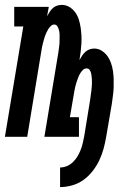

<svg xmlns="http://www.w3.org/2000/svg" viewBox="-33 -558 553 783"><path d="M212 205V125Q226 125 239.5 119.5Q253 114 264 103.5Q275 93 282.5 80.5Q290 68 295.5 54.5Q301 41 304 27.5Q307 14 310 0L334 -147Q335 -156 336.5 -165Q338 -174 339 -183.5Q340 -193 341 -202Q342 -211 342 -220Q342 -229 341.5 -237.5Q341 -246 339.5 -255Q338 -264 333.5 -271.5Q329 -279 320 -279Q312 -279 306 -273.5Q300 -268 295.5 -261Q291 -254 288 -247Q285 -240 282.5 -232.5Q280 -225 277.5 -217.5Q275 -210 273.5 -202.5Q272 -195 270.5 -187.5Q269 -180 268 -173L252 -80H289V0H148L202 -326Q204 -335 205 -344Q206 -353 207.5 -362Q209 -371 209.5 -380Q210 -389 210 -398Q210 -407 210 -416Q210 -425 208 -433.5Q206 -442 201.5 -450Q197 -458 188 -458Q181 -458 174.5 -452Q168 -446 164 -439.5Q160 -433 156.5 -425.5Q153 -418 150.5 -411Q148 -404 146 -396.5Q144 -389 142 -381.5Q140 -374 138.5 -366.5Q137 -359 136 -352L78 0H-13L62 -450H25V-530H166L159 -492Q164 -501 169.5 -509.5Q175 -518 182.5 -525Q190 -532 200 -535Q210 -538 219 -538Q236 -538 250 -529.5Q264 -521 273.5 -508Q283 -495 288 -479.5Q293 -464 295.5 -448Q298 -432 299 -415Q300 -398 299 -381Q298 -364 296 -347Q294 -330 291 -313Q296 -322 301.5 -330.5Q307 -339 314.5 -346Q322 -353 331.5 -356.5Q341 -360 351 -360Q368 -360 382 -351Q396 -342 405 -329.5Q414 -317 419.5 -301.5Q425 -286 427.5 -269.5Q430 -253 430.5 -236Q431 -219 430.5 -202Q430 -185 427.5 -168Q425 -151 423 -134L400 0Q396 24 389.5 48Q383 72 372 95.5Q361 119 344.5 140Q328 161 307 176Q286 191 261 198Q236 205 212 205Z"/></svg>

Font: Iosevka Slab Medium
Style: Italic
Weight: 500
Italic angle: -9°
Monospace: yes
Designer: Belleve Invis
Foundry: Belleve Invis
Version: Version 11.1.0; ttfautohint (v1.8.3)